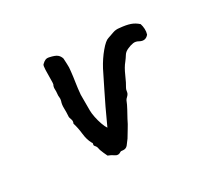

<svg xmlns="http://www.w3.org/2000/svg" viewBox="-91 -493 639 610"><g transform="rotate(-30 228.5 -188.0)"><path d="M195 -3Q184 5 174 -2Q164 -9 153 -13Q153 -13 146.5 -27Q140 -41 139 -50Q137 -56 133 -60Q130 -63 131.5 -67Q133 -71 130 -74Q121 -90 118.5 -113Q116 -136 110 -155Q114 -163 110.5 -171Q107 -179 108 -185Q109 -198 108.5 -212Q108 -226 112 -237Q114 -244 113 -250Q112 -256 113 -263Q114 -271 113.5 -279.5Q113 -288 117 -295Q118 -298 118 -314.5Q118 -331 118.5 -347Q119 -363 122 -366Q129 -373 135 -375.5Q141 -378 149 -376Q168 -372 175.5 -366Q183 -360 186 -350Q186 -343 187 -330Q188 -317 186 -303Q184 -284 181 -265Q178 -246 176 -223V-165Q176 -155 179 -140Q182 -125 187 -111Q192 -97 197 -90Q214 -127 225.5 -151.5Q237 -176 249.5 -200.5Q262 -225 279 -260Q294 -288 312.5 -310Q331 -332 342 -335Q354 -339 365 -343Q376 -347 389 -345Q412 -343 426.5 -338Q441 -333 453 -322Q456 -313 456.5 -302.5Q457 -292 454 -283Q441 -267 422 -277Q412 -283 402 -281.5Q392 -280 381 -275Q369 -270 363.5 -261Q358 -252 351 -243Q340 -230 329.5 -206Q319 -182 312 -171Q309 -166 308.5 -161Q308 -156 306 -151Q303 -146 299 -142.5Q295 -139 293 -135Q288 -122 280.5 -108.5Q273 -95 266 -82Q259 -67 251 -54.5Q243 -42 235 -28Q228 -18 221.5 -10Q215 -2 204 -3Q203 -3 200 -3.5Q197 -4 195 -3Z"/></g></svg>

Font: Caveat Medium
Style: Regular
Weight: 500
Designer: Pablo Impallari
Foundry: Pablo Impallari
Version: Version 2.000